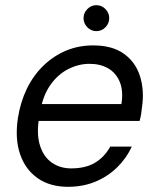

<svg xmlns="http://www.w3.org/2000/svg" viewBox="-20 -708 607 740"><path d="M242 12Q173 12 125.5 -21Q78 -54 57.5 -113.5Q37 -173 49 -253Q59 -316 84 -367Q109 -418 148 -455.5Q187 -493 235 -513Q283 -533 339 -533Q413 -533 458 -500.5Q503 -468 520 -413Q537 -358 527 -293Q526 -281 524 -268.5Q522 -256 518 -242H110L121 -307H448Q456 -358 441.5 -392.5Q427 -427 397 -444.5Q367 -462 325 -462Q283 -462 243.5 -442Q204 -422 175.5 -382.5Q147 -343 136 -284L131 -256Q120 -192 134 -147.5Q148 -103 180 -81Q212 -59 254 -59Q310 -59 346.5 -81Q383 -103 405 -143H488Q468 -99 432 -63.5Q396 -28 348 -8Q300 12 242 12ZM351 -588Q331 -588 316.5 -603Q302 -618 302 -638Q302 -658 316.5 -673Q331 -688 351 -688Q372 -688 386.5 -673Q401 -658 401 -638Q401 -618 386.5 -603Q372 -588 351 -588Z"/></svg>

Font: DM Sans 10pt
Style: Italic
Weight: 400
Italic angle: -10°
Version: Version 4.004;gftools[0.9.30]